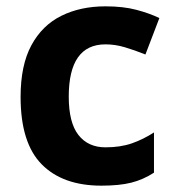

<svg xmlns="http://www.w3.org/2000/svg" viewBox="-20 -576 554 606"><path d="M300 10Q178 10 111.5 -57.5Q45 -125 45 -270Q45 -370 79 -433Q113 -496 173.5 -526Q234 -556 313 -556Q369 -556 410.5 -545Q452 -534 483 -519L439 -404Q404 -418 373.5 -427Q343 -436 313 -436Q197 -436 197 -271Q197 -189 227.5 -150Q258 -111 313 -111Q360 -111 396 -123.5Q432 -136 466 -158V-31Q432 -9 394.5 0.5Q357 10 300 10Z"/></svg>

Font: Noto Sans Bengali
Style: Bold
Weight: 700
Designer: Jelle Bosma - Monotype Design Team
Foundry: Monotype Imaging Inc.
Version: Version 2.003; ttfautohint (v1.8.4.7-5d5b)